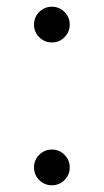

<svg xmlns="http://www.w3.org/2000/svg" viewBox="-20 -544 308 570"><path d="M134 6Q112 6 96.5 -9.5Q81 -25 81 -47Q81 -69 96.5 -84.5Q112 -100 134 -100Q156 -100 171.5 -84.5Q187 -69 187 -47Q187 -25 171.5 -9.5Q156 6 134 6ZM134 -418Q112 -418 96.5 -433.5Q81 -449 81 -471Q81 -493 96.5 -508.5Q112 -524 134 -524Q156 -524 171.5 -508.5Q187 -493 187 -471Q187 -449 171.5 -433.5Q156 -418 134 -418Z"/></svg>

Font: Afrihost Sans
Style: Regular
Weight: 400
Designer: Afrihost SP Pty Ltd
Version: Version 1.000